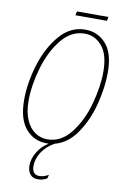

<svg xmlns="http://www.w3.org/2000/svg" viewBox="-112 -888 760 1189"><g transform="rotate(10 268.5 -293.0)"><path d="M173 163Q173 190 184.5 204Q196 218 217 218Q235 218 247.5 214Q260 210 277 201L271 224Q244 240 213 240Q181 240 164.5 219Q148 198 148 164Q148 121 174.5 78Q201 35 242 11H229Q148 11 96.5 -49.5Q45 -110 45 -230Q45 -336 80 -451Q115 -566 182.5 -645Q250 -724 344 -724Q422 -724 474 -666Q526 -608 526 -486Q526 -393 499 -287Q472 -181 416 -98.5Q360 -16 278 5Q228 33 200.5 75.5Q173 118 173 163ZM498 -486Q498 -593 454 -646Q410 -699 344 -699Q260 -699 198.5 -623Q137 -547 105 -436.5Q73 -326 73 -230Q73 -158 94.5 -109.5Q116 -61 151 -37.5Q186 -14 228 -14Q314 -14 375.5 -92.5Q437 -171 467.5 -282Q498 -393 498 -486ZM272 -826H470L465 -801H267Z"/></g></svg>

Font: Noto Serif CondThin
Style: Italic
Weight: 250
Width: 3
Italic angle: -12°
Designer: Monotype Design Team
Foundry: Monotype Imaging Inc.
Version: Version 1.001